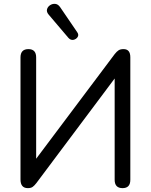

<svg xmlns="http://www.w3.org/2000/svg" viewBox="-20 -966 780 993"><path d="M334 -770 232 -890Q220 -904 223 -917Q226 -930 238 -938.5Q250 -947 265 -946Q280 -945 291 -929L379 -800Q389 -786 381.5 -774.5Q374 -763 360 -760Q346 -757 334 -770ZM124 7Q86 7 86 -38V-669Q86 -712 127 -712Q167 -712 167 -669V-145L573 -686Q584 -700 593.5 -706Q603 -712 619 -712Q654 -712 654 -670V-36Q654 7 614 7Q573 7 573 -36V-560L168 -19Q158 -6 149 0.5Q140 7 124 7Z"/></svg>

Font: Chiron GoRound TC N
Style: Regular
Weight: 350
Designer: Ryoko NISHIZUKA 西塚涼子 (kana, bopomofo & ideographs); Paul D. Hunt (Latin, Greek & Cyrillic); Sandoll Communications 산돌커뮤니
Foundry: Adobe
Version: Version 1.000;hotconv 1.1.1;makeotfexe 2.6.0